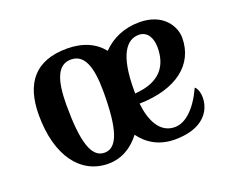

<svg xmlns="http://www.w3.org/2000/svg" viewBox="-90 -648 970 804"><g transform="rotate(-20 395.5 -246.5)"><path d="M270 -502.9C127.4 -502.9 64.5 -421.9 64.5 -280.8C64.5 -98.1 147 9.8 270 9.8C328.1 9.8 377.4 -19.5 413.1 -66.9C446.3 -21 496.6 9.8 565.9 9.8C759.3 9.8 748.5 -146 717.3 -166C679.2 -83 630.9 -39.1 583.5 -39.1C514.6 -39.1 485.4 -108.4 477.5 -182.1C645 -186 739.7 -262.7 739.7 -380.9C739.7 -428.2 701.7 -502.9 591.8 -502.9C525.4 -502.9 468.8 -478 427.7 -435.5C394.5 -477.5 342.3 -502.9 270 -502.9ZM187.5 -280.8C187.5 -395 211.4 -454.1 270 -454.1C328.6 -454.1 352.5 -395 352.5 -280.8C352.5 -117.2 328.6 -39.1 270 -39.1C211.4 -39.1 187.5 -117.2 187.5 -280.8ZM474.6 -243.7C474.6 -401.4 518.1 -454.1 572.3 -454.1C611.3 -454.1 628.9 -418.5 628.9 -377.9C628.9 -298.3 590.3 -236.3 474.6 -228.5Z"/></g></svg>

Font: Amarante
Style: Regular
Weight: 400
Designer: Karolina Lach
Foundry: Sorkin Type Co.
Version: Version 1.001